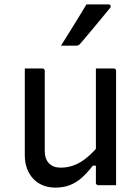

<svg xmlns="http://www.w3.org/2000/svg" viewBox="-20 -844 640 875"><path d="M173 -532Q177 -532 179 -530.5Q181 -529 182.5 -527Q184 -525 184 -521Q184 -476 184 -429.5Q184 -383 184 -336.5Q184 -290 184 -245Q184 -200 184 -157Q184 -119 203.5 -99.5Q223 -80 256 -80Q280 -80 302 -86Q324 -92 345.5 -104.5Q367 -117 388.5 -136.5Q410 -156 432 -183V-89H403Q380 -59 355 -36Q330 -13 300 -1Q270 11 233 11Q200 11 174 0Q148 -11 130 -31Q112 -51 102.5 -77.5Q93 -104 93 -136Q93 -181 93 -225.5Q93 -270 93 -315.5Q93 -361 93 -405Q93 -437 93 -468.5Q93 -500 93 -532Q113 -532 133 -532Q153 -532 173 -532ZM498 -532Q502 -532 504 -530.5Q506 -529 507.5 -527Q509 -525 509 -521Q509 -451 509 -380.5Q509 -310 509 -239.5Q509 -169 509 -99Q509 -78 509 -59.5Q509 -41 509 -25.5Q509 -10 509 0Q495 0 481.5 0Q468 0 454.5 0Q441 0 428 0Q425 0 422.5 -1.5Q420 -3 418.5 -5Q417 -7 417 -11Q417 -98 417 -185Q417 -272 417 -359Q417 -446 417 -532Q432 -532 445 -532Q458 -532 471.5 -532Q485 -532 498 -532ZM374 -824Q404 -824 425.5 -824Q447 -824 474 -824Q482 -824 484 -818Q486 -812 481 -807Q457 -778 436.5 -753Q416 -728 395 -703Q374 -678 345 -644Q343 -641 338.5 -638.5Q334 -636 328 -636Q309 -636 292.5 -636Q276 -636 258 -636Q277 -666 296.5 -697.5Q316 -729 335.5 -760.5Q355 -792 374 -824Z"/></svg>

Font: Recursive Monospace
Style: Regular
Weight: 400
Version: Version 1.047